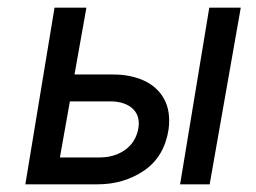

<svg xmlns="http://www.w3.org/2000/svg" viewBox="-20 -480 666 500"><path d="M525 -460H607L526 0H449ZM122 -460H205L174 -286H275Q320 -286 355 -270Q390 -254 407.5 -222Q425 -190 419 -143Q408 -72 355.5 -36Q303 0 234 0H46ZM270 -216H162L136 -70H239Q278 -70 305.5 -89.5Q333 -109 340 -144Q346 -177 326.5 -196Q307 -215 270 -216Z"/></svg>

Font: Jost*
Style: Italic
Weight: 400
Italic angle: -10°
Version: Version 3.7